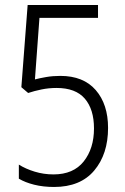

<svg xmlns="http://www.w3.org/2000/svg" viewBox="-20 -734 499 764"><path d="M220 -432Q312 -432 361 -375.5Q410 -319 410 -225Q410 -121 355 -55.5Q300 10 195 10Q152 10 116 1Q80 -8 55 -23V-79Q82 -62 118 -51Q154 -40 193 -40Q272 -40 313 -91.5Q354 -143 354 -223Q354 -299 317.5 -341.5Q281 -384 205 -384Q174 -384 145 -378Q116 -372 92 -364L65 -387L90 -714H370V-663H137L119 -418Q138 -423 164 -427.5Q190 -432 220 -432Z"/></svg>

Font: Noto Sans Gujarati UI Condensed Light
Style: Regular
Weight: 300
Width: 3
Designer: Jelle Bosma - Monotype Design Team, Universal Thirst
Foundry: Monotype Imaging Inc.
Version: Version 2.106; ttfautohint (v1.8.4.7-5d5b)